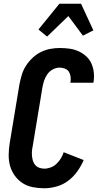

<svg xmlns="http://www.w3.org/2000/svg" viewBox="-20 -1000 540 1028"><path d="M217 8Q185 8 155 2Q125 -4 101 -19.5Q77 -35 59.5 -59Q42 -83 34 -111.5Q26 -140 26.5 -171.5Q27 -203 32 -234L84 -548Q89 -573 96.5 -598.5Q104 -624 118.5 -647Q133 -670 153.5 -689.5Q174 -709 198 -721Q222 -733 248 -738Q274 -743 300 -743Q326 -743 351.5 -739.5Q377 -736 399.5 -726Q422 -716 440.5 -699.5Q459 -683 469 -661Q479 -639 482 -613.5Q485 -588 481 -562L480 -557H357V-559Q360 -574 358 -589Q356 -604 349 -615.5Q342 -627 328 -632.5Q314 -638 299 -638Q281 -638 263 -628.5Q245 -619 233.5 -602.5Q222 -586 216 -567.5Q210 -549 207 -531L155 -217Q152 -203 151 -189.5Q150 -176 151.5 -162.5Q153 -149 157 -137Q161 -125 169.5 -115.5Q178 -106 191 -101.5Q204 -97 217 -97Q234 -97 251.5 -103.5Q269 -110 282.5 -123Q296 -136 306 -152Q316 -168 321 -185L428 -143Q415 -112 394 -82.5Q373 -53 345 -32Q317 -11 283 -1.5Q249 8 217 8ZM232 -804 186 -842 298 -980H414L480 -837L471 -833L424 -809L346 -914Z"/></svg>

Font: Iosevka Curly Extrabold
Style: Italic
Weight: 800
Italic angle: -9°
Monospace: yes
Designer: Belleve Invis
Foundry: Belleve Invis
Version: Version 22.1.2; ttfautohint (v1.8.4)